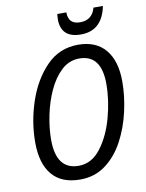

<svg xmlns="http://www.w3.org/2000/svg" viewBox="-99 -981 806 1060"><g transform="rotate(-10 304.5 -451.0)"><path d="M264 10Q346 10 407 -35.5Q468 -81 507.5 -155Q547 -229 566.5 -315.5Q586 -402 586 -483Q586 -599 533 -662Q480 -725 380 -725Q275 -725 202.5 -650.5Q130 -576 92 -463Q54 -350 54 -234Q54 -116 107 -53Q160 10 264 10ZM269 -66Q143 -66 143 -234Q143 -297 157.5 -369Q172 -441 201 -504.5Q230 -568 273 -608.5Q316 -649 374 -649Q497 -649 497 -485Q497 -394 470.5 -297Q444 -200 393 -133Q342 -66 269 -66ZM407 -778Q526 -778 553 -912H500Q482 -845 414 -845Q348 -845 348 -912H297Q295 -894 295 -883Q295 -778 407 -778Z"/></g></svg>

Font: Noto Sans UI SemiCondensed
Style: Italic
Weight: 400
Width: 4
Italic angle: -12°
Designer: Monotype Design Team
Foundry: Monotype Imaging Inc.
Version: Version 1.901